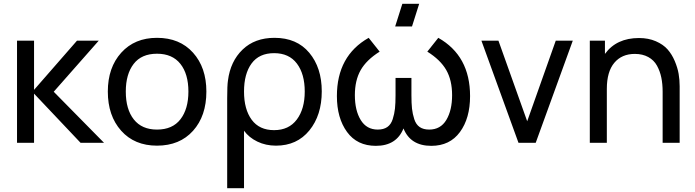

<svg xmlns="http://www.w3.org/2000/svg" viewBox="-20 -755 3673 1015"><path d="M70 0V-540H160V-280L387 -540H502L264 -270L530 0H406L160 -260V0Z M810 15Q691 15 620.5 -64Q550 -143 550 -271Q550 -398 621 -476.5Q692 -555 810 -555Q930 -555 1000.5 -476.5Q1071 -398 1071 -271Q1071 -142 1000.5 -63.5Q930 15 810 15ZM810 -70Q892 -70 934 -124.5Q976 -179 976 -271Q976 -364 933.5 -417.5Q891 -471 810 -471Q728 -471 686.5 -417Q645 -363 645 -271Q645 -177 687.5 -123.5Q730 -70 810 -70Z M1181 240V-236Q1181 -303 1185 -329Q1198 -431 1262.5 -493Q1327 -555 1431 -555Q1549 -555 1615 -476Q1681 -397 1681 -272Q1681 -146 1615.5 -65.5Q1550 15 1439 15Q1385 15 1340.5 -6.5Q1296 -28 1270 -64V240ZM1591 -271Q1591 -364 1549.5 -419Q1508 -474 1429 -474Q1350 -474 1310 -419.5Q1270 -365 1270 -271Q1270 -177 1310.5 -122Q1351 -67 1429 -67Q1507 -67 1549 -123Q1591 -179 1591 -271Z M2196 -735 2158 -615H2069L2107 -735ZM2297 -555Q2465 -460 2465 -247Q2465 -130 2411.5 -57Q2358 16 2260 16Q2150 16 2113 -76Q2076 16 1967 16Q1868 16 1814.5 -57.5Q1761 -131 1761 -247Q1761 -460 1929 -555L1987 -482Q1917 -438 1886.5 -384Q1856 -330 1856 -252Q1856 -171 1887 -120.5Q1918 -70 1977 -70Q2008 -70 2027.5 -83.5Q2047 -97 2056 -125Q2065 -153 2068 -181Q2071 -209 2071 -252V-343H2155V-252Q2155 -209 2158 -181Q2161 -153 2170 -125Q2179 -97 2198.5 -83.5Q2218 -70 2249 -70Q2309 -70 2339.5 -121Q2370 -172 2370 -252Q2370 -331 2339 -385Q2308 -439 2239 -482Z M2721 0 2525 -540H2615L2767 -114L2918 -540H3008L2812 0Z M3358 -554Q3408 -554 3447 -537Q3486 -520 3509 -494Q3532 -468 3547 -432.5Q3562 -397 3567.5 -365Q3573 -333 3573 -299V0H3483V-271Q3483 -311 3476 -345Q3469 -379 3453 -408Q3437 -437 3407 -453.5Q3377 -470 3336 -470Q3267 -470 3227.5 -423Q3188 -376 3188 -285V0H3098V-540H3178V-470Q3239 -554 3358 -554Z"/></svg>

Font: Manrope Medium
Style: Medium
Weight: 500
Designer: Mikhail Sharanda
Foundry: Mikhail Sharanda
Version: Version 4.000;hotconv 1.0.109;makeotfexe 2.5.65596